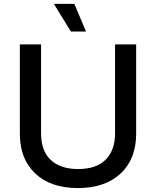

<svg xmlns="http://www.w3.org/2000/svg" viewBox="-20 -957 802 986"><path d="M82 -270V-729H190.9V-272Q190.9 -182.1 240.7 -135.5Q290.5 -88.9 380.9 -88.9Q474.6 -88.9 522.7 -137.2Q570.8 -185.5 570.8 -272V-729H679.2V-270Q679.2 -140.6 599.4 -65.9Q519.5 8.8 379.9 8.8Q240.2 8.8 161.1 -65.9Q82 -140.6 82 -270ZM256.8 -937H361.8L421.9 -794.9H344.2Z"/></svg>

Font: Lumene Sans Medium
Style: Regular
Weight: 500
Designer: Deni Anggara
Version: Version 1.003;Glyphs 3.1.2 (3151)